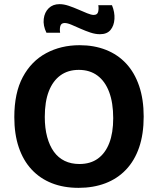

<svg xmlns="http://www.w3.org/2000/svg" viewBox="-20 -892 762 926"><path d="M359 14Q287 14 230 -8.5Q173 -31 132.5 -74.5Q92 -118 70.5 -181.5Q49 -245 49 -327Q49 -444 90 -520.5Q131 -597 202.5 -635.5Q274 -674 364 -674Q434 -674 491 -651.5Q548 -629 588.5 -585.5Q629 -542 651 -477.5Q673 -413 673 -330Q673 -245 651 -181Q629 -117 587.5 -73.5Q546 -30 488 -8Q430 14 359 14ZM363 -101Q416 -101 452 -127Q488 -153 507 -202Q526 -251 526 -322Q526 -396 506.5 -448Q487 -500 450 -527.5Q413 -555 360 -555Q308 -555 271.5 -528.5Q235 -502 215.5 -452Q196 -402 196 -328Q196 -274 207.5 -231.5Q219 -189 240 -160Q261 -131 292 -116Q323 -101 363 -101ZM462 -727Q440 -727 416 -735Q392 -743 368.5 -753.5Q345 -764 325 -772.5Q305 -781 292 -781Q275 -781 271 -766.5Q267 -752 270 -734H204Q187 -769 191 -801Q195 -833 215 -852.5Q235 -872 267 -872Q288 -872 311.5 -864Q335 -856 358 -846Q381 -836 400.5 -828Q420 -820 432 -820Q450 -820 453.5 -835.5Q457 -851 454 -867H520Q534 -833 532 -800.5Q530 -768 513 -747.5Q496 -727 462 -727Z"/></svg>

Font: Bricolage Grotesque
Style: Bold
Weight: 700
Designer: Mathieu Triay
Foundry: Atelier Triay
Version: Version 1.001;gftools[0.9.33.dev8+g029e19f]